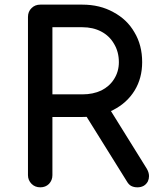

<svg xmlns="http://www.w3.org/2000/svg" viewBox="-20 -801 672 821"><path d="M152.3 0Q129.9 0 115.2 -14.6Q99.6 -30.3 99.6 -51.8Q99.6 -277.3 99.6 -728.5Q99.6 -752 115.2 -766.6Q129.9 -781.2 152.3 -781.2Q211.9 -781.2 332 -781.2Q407.2 -781.2 464.8 -749Q523.4 -717.8 554.7 -663.1Q587.9 -608.4 587.9 -535.2Q587.9 -466.8 555.7 -414.1Q523.4 -361.3 464.8 -331.1Q407.2 -300.8 332 -300.8Q289.1 -300.8 204.1 -300.8Q204.1 -238.3 204.1 -51.8Q204.1 -30.3 189.5 -14.6Q174.8 0 152.3 0ZM567.4 0Q552.7 0 541 -5.9Q530.3 -11.7 522.5 -25.4Q461.9 -122.1 341.8 -315.4Q367.2 -322.3 443.4 -343.8Q484.4 -278.3 607.4 -80.1Q617.2 -63.5 617.2 -47.9Q617.2 -36.1 612.3 -25.4Q598.6 0 567.4 0ZM204.1 -397.5Q236.3 -397.5 332 -397.5Q377.9 -397.5 413.1 -414.1Q448.2 -431.6 467.8 -462.9Q488.3 -495.1 488.3 -535.2Q488.3 -579.1 467.8 -613.3Q448.2 -647.5 413.1 -666Q377.9 -684.6 332 -684.6Q289.1 -684.6 204.1 -684.6Q204.1 -613.3 204.1 -397.5Z"/></svg>

Font: Abed
Style: Bold
Weight: 700
Designer: Johan Aakerlund
Version: Version 3.105